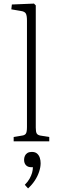

<svg xmlns="http://www.w3.org/2000/svg" viewBox="-20 -786 339 1068"><path d="M56 0V-24L104 -32Q118 -34 124 -43Q130 -52 130 -80V-672Q130 -700 123.5 -711Q117 -722 96 -725L43 -734L46 -761L169 -766L179 -756V-76Q179 -53 184 -44Q189 -35 204 -32L254 -24V0ZM136 262 118 242Q135 225 144.5 208Q154 191 158.5 175Q163 159 163 144H153Q135 144 124.5 133Q114 122 114 103Q114 91 118.5 81Q123 71 132.5 65Q142 59 157 59Q176 59 186.5 68.5Q197 78 201.5 92Q206 106 206 122Q206 144 197.5 169.5Q189 195 173.5 218.5Q158 242 136 262Z"/></svg>

Font: Literata 18pt ExtraLight
Style: Regular
Weight: 250
Designer: Latin by Veronika Burian and Jose Scaglione. Greek by Irene Vlachou. Cyrillic by Vera Evstafieva.
Foundry: TypeTogether
Version: Version 3.103;gftools[0.9.29]